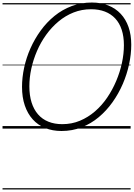

<svg xmlns="http://www.w3.org/2000/svg" viewBox="-20 -1016 1057 1517"><path d="M466 19Q395 19 337 -4.5Q279 -28 238.5 -73Q198 -118 176 -182.5Q154 -247 154 -330Q154 -404 171 -482.5Q188 -561 221 -635Q254 -709 301.5 -774.5Q349 -840 410.5 -890Q472 -940 546.5 -968Q621 -996 706 -996Q778 -996 835.5 -973Q893 -950 933.5 -907Q974 -864 995.5 -802.5Q1017 -741 1017 -663Q1017 -588 1000 -508.5Q983 -429 950 -352.5Q917 -276 869 -208.5Q821 -141 760 -90Q699 -39 625 -10Q551 19 466 19ZM472 -35Q547 -35 611.5 -62Q676 -89 730.5 -136Q785 -183 827 -245Q869 -307 898.5 -377Q928 -447 943.5 -519Q959 -591 959 -659Q959 -728 941.5 -781Q924 -834 890.5 -870Q857 -906 809 -924.5Q761 -943 700 -943Q626 -943 561.5 -917.5Q497 -892 442.5 -846.5Q388 -801 345 -741.5Q302 -682 272.5 -613.5Q243 -545 227.5 -474Q212 -403 212 -334Q212 -262 229.5 -206.5Q247 -151 280.5 -112.5Q314 -74 362.5 -54.5Q411 -35 472 -35ZM0 471H1012V481H0ZM0 -20H1012V0H0ZM0 -505H1012V-500H0ZM0 -991H1012V-981H0Z"/></svg>

Font: Playwrite IE Guides
Style: Regular
Weight: 400
Designer: Veronika Burian, José Scaglione
Foundry: TypeTogether
Version: Version 1.003